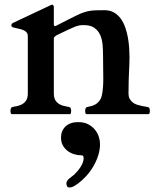

<svg xmlns="http://www.w3.org/2000/svg" viewBox="-20 -497 683 836"><path d="M198.7 -473.6Q200.7 -474.6 202.9 -475.6Q205.1 -476.6 206.1 -476.6Q214.4 -476.6 214.4 -464.8V-388.7Q215.8 -383.8 218.3 -383.8Q220.7 -383.8 222.2 -384Q223.6 -384.3 226.1 -385.7Q257.3 -401.9 279.1 -412.8Q300.8 -423.8 316.7 -431.4Q332.5 -439 345 -443.1Q357.4 -447.3 370.1 -449.5Q382.8 -451.7 397.9 -452.1Q413.1 -452.6 435.1 -452.6Q459 -452.6 476.6 -442.4Q494.1 -432.1 506.1 -415.3Q518.1 -398.4 525.6 -376.7Q533.2 -355 537.1 -332.3Q541 -309.6 542.5 -287.4Q543.9 -265.1 543.9 -247.1Q543.9 -230 543.2 -215.3Q542.5 -200.7 541.7 -183.3Q541 -166 540.3 -144Q539.6 -122.1 539.6 -90.8Q539.6 -76.2 544.9 -66.4Q550.3 -56.6 558.8 -50.3Q567.4 -43.9 577.6 -40.8Q587.9 -37.6 597.7 -35.6Q607.4 -33.7 615.5 -32.5Q623.5 -31.2 627.9 -29.3Q629.9 -28.3 631.3 -22.9Q632.8 -17.6 632.8 -15.1Q632.8 -12.2 631.8 -6.6Q630.9 -1 627.9 0H355.5Q352.5 -1 351.6 -6.6Q350.6 -12.2 350.6 -15.1Q350.6 -17.6 352.1 -22.9Q353.5 -28.3 355.5 -29.3Q361.8 -32.2 372.3 -33.9Q382.8 -35.6 393.8 -41.5Q404.8 -47.4 413.8 -59.3Q422.9 -71.3 425.8 -94.7Q426.8 -102.1 427.5 -108.4Q428.2 -114.7 428.7 -121.3Q429.2 -127.9 429.4 -135.7Q429.7 -143.6 429.7 -153.8Q429.7 -175.8 429.2 -200.7Q428.7 -225.6 428.7 -256.3Q428.7 -280.3 426.5 -303.7Q424.3 -327.1 415.8 -345.7Q407.2 -364.3 390.6 -376Q374 -387.7 344.7 -387.7Q334.5 -387.7 326.4 -386.5Q318.4 -385.3 306.9 -380.9Q295.4 -376.5 276.9 -367.7Q258.3 -358.9 227.1 -343.8Q223.1 -341.3 219 -338.1Q214.8 -335 214.4 -330.1V-90.8Q214.4 -68.8 223.1 -57.4Q231.9 -45.9 243.7 -40.8Q255.4 -35.6 267.1 -33.9Q278.8 -32.2 285.2 -29.3Q287.1 -28.3 288.6 -22.9Q290 -17.6 290 -15.1Q290 -12.2 289.1 -6.6Q288.1 -1 285.2 0H30.3Q27.3 -1 26.4 -6.6Q25.4 -12.2 25.4 -15.1Q25.4 -17.6 26.9 -22.9Q28.3 -28.3 30.3 -29.3Q36.6 -32.2 48.3 -33.9Q60.1 -35.6 71.8 -40.8Q83.5 -45.9 92.3 -57.4Q101.1 -68.8 101.1 -90.8V-338.9Q101.1 -350.6 94.7 -357.2Q88.4 -363.8 78.6 -367.2Q68.8 -370.6 57.6 -372.8Q46.4 -375 36.1 -377.9Q33.2 -378.9 31.5 -380.6Q29.8 -382.3 29.8 -387.7Q29.8 -390.1 31.2 -392.6Q32.7 -395 37.1 -397.5ZM283.7 319.3Q273.9 319.3 271.5 313Q269 306.6 269 301.3Q269.5 294.9 273.2 289.6Q276.9 284.2 282.2 279.8Q287.6 275.4 293.2 271.2Q298.8 267.1 303.2 263.2Q310.1 256.3 317.4 248Q324.7 239.7 330.6 230.5Q336.4 221.2 340.3 211.4Q344.2 201.7 344.2 191.9Q344.2 188 343 183.6Q341.8 179.2 333.5 179.2Q317.9 179.2 302.2 174.3Q286.6 169.4 273.9 159.7Q261.2 149.9 253.4 135.5Q245.6 121.1 245.6 102.1Q245.6 72.3 265.4 53.5Q285.2 34.7 320.3 34.7Q347.2 34.7 365.2 44.7Q383.3 54.7 394.5 69.1Q405.8 83.5 410.6 99.9Q415.5 116.2 415.5 129.4Q415.5 155.8 407.2 181.2Q398.9 206.5 385.5 229Q372.1 251.5 354.5 270.5Q336.9 289.6 318.4 303.2Q311 308.6 301.5 314Q292 319.3 283.7 319.3Z"/></svg>

Font: Cardo
Style: Bold
Weight: 700
Designer: David J. Perry
Foundry: David J. Perry
Version: Version 1.0011